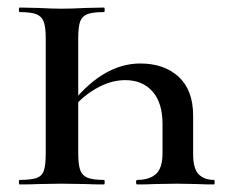

<svg xmlns="http://www.w3.org/2000/svg" viewBox="-20 -488 604 508"><path d="M491 -182V-81Q491 -41 506 -26.5Q521 -12 546 -12Q548 -12 548 -6Q548 0 546 0Q520 0 503 -1L449 -2L388 -1Q370 0 343 0Q340 0 340 -6Q340 -12 343 -12Q375 -12 392.5 -27.5Q410 -43 410 -83V-160Q410 -216 383.5 -246Q357 -276 311 -276Q272 -276 232 -252.5Q192 -229 163 -190L159 -201Q248 -320 351 -320Q415 -320 453 -284.5Q491 -249 491 -182ZM255 -456Q225 -456 211 -450.5Q197 -445 192 -431Q187 -417 187 -387V-83Q187 -53 192 -38.5Q197 -24 211 -18Q225 -12 255 -12Q257 -12 257 -6Q257 0 255 0Q225 0 208 -1L143 -2L81 -1Q63 0 32 0Q30 0 30 -6Q30 -12 32 -12Q62 -12 76.5 -17Q91 -22 96 -36.5Q101 -51 101 -81V-387Q101 -417 95.5 -431Q90 -445 76 -450.5Q62 -456 32 -456Q30 -456 30 -462Q30 -468 32 -468L81 -467Q119 -465 143 -465Q168 -465 208 -467L255 -468Q257 -468 257 -462Q257 -456 255 -456Z"/></svg>

Font: Cormorant Unicase SemiBold
Style: Regular
Weight: 600
Designer: Christian Thalmann (Catharsis Fonts)
Foundry: Catharsis Fonts
Version: Version 4.000